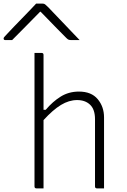

<svg xmlns="http://www.w3.org/2000/svg" viewBox="-81 -1043 701 1063"><path d="M121 0Q110 0 110 -11V-750H149Q160 -750 160 -739V-435H172Q211 -481 255.5 -508.5Q300 -536 356 -536Q425 -536 460 -494Q495 -452 495 -393V0H456Q445 0 445 -11V-383Q445 -437 418 -463Q391 -489 346 -489Q301 -489 256.5 -462Q212 -435 160 -378V0ZM119 -1023H155Q163 -1023 168.5 -1019Q174 -1015 188 -1001Q196 -992 216 -971.5Q236 -951 261.5 -924Q287 -897 313 -870Q339 -843 360 -821H316Q305 -821 299.5 -823Q294 -825 287 -832Q273 -846 234.5 -885Q196 -924 144 -978H141Q89 -925 52 -887.5Q15 -850 -14 -821H-51Q-61 -821 -61 -830Q-61 -834 -57 -838.5Q-53 -843 -39 -858Q-26 -872 -4.5 -894.5Q17 -917 41.5 -942Q66 -967 87 -989Q108 -1011 119 -1023Z"/></svg>

Font: Recursive Mn Lnr St Lt
Style: Regular
Weight: 300
Monospace: yes
Version: Version 1.079;hotconv 1.0.112;makeotfexe 2.5.65598; ttfautoh